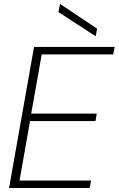

<svg xmlns="http://www.w3.org/2000/svg" viewBox="-20 -933 589 953"><path d="M25 0 149 -700H549L542 -663H187L135 -369H460L454 -332H129L77 -37H432L425 0ZM455 -753 270 -873 278 -913H279L462 -791Z"/></svg>

Font: DM Sans 28pt ExtraLight
Style: Italic
Weight: 250
Italic angle: -10°
Version: Version 4.004;gftools[0.9.30]